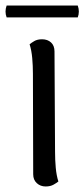

<svg xmlns="http://www.w3.org/2000/svg" viewBox="-36 -663 305 694"><path d="M163 -114Q163 -85 165.5 -57Q168 -29 175 -7Q169 -2 157.5 4.5Q146 11 129 11Q110 11 97 -1Q84 -13 84 -33L83 -396Q83 -425 80.5 -453Q78 -481 71 -503Q77 -508 88 -514.5Q99 -521 116 -521Q136 -521 148.5 -509.5Q161 -498 161 -477ZM-12 -643H245Q253 -621 245 -600H-12Q-20 -621 -12 -643Z"/></svg>

Font: Arima
Style: Regular
Weight: 400
Designer: Joana Correia and Natanael Gama
Foundry: NDISCOVER
Version: Version 1.101;gftools[0.9.23]